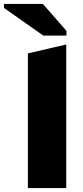

<svg xmlns="http://www.w3.org/2000/svg" viewBox="-76 -951 420 971"><path d="M65 0H259V-726L65 -681ZM141 -931H-56V-911L143 -771H260V-795Z"/></svg>

Font: Frost ExtraBold
Style: Regular
Weight: 800
Designer: Lee Frost
Foundry: Lee Frost for Ice Communication Norge AS
Version: Version 2.011;hotconv 1.0.107;makeotfexe 2.5.65593